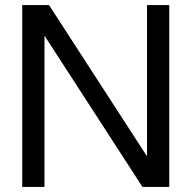

<svg xmlns="http://www.w3.org/2000/svg" viewBox="-20 -740 758 760"><path d="M156 -599V0H68V-720H174L562 -121V-720H650V0H544Z"/></svg>

Font: Aspekta 400
Style: Regular
Weight: 400
Designer: Ivo Dolenc
Version: Version 2.000